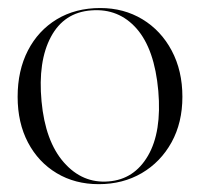

<svg xmlns="http://www.w3.org/2000/svg" viewBox="-20 -460 510 490"><path d="M236 -439.5Q296 -439.5 343.5 -410.8Q391 -382 418.2 -330.8Q445.5 -279.5 445.5 -213Q445.5 -147 417.8 -96.8Q390 -46.5 341.8 -18.2Q293.5 10 232 10Q171.5 10 124.8 -18Q78 -46 51.5 -96.2Q25 -146.5 25 -213Q25 -280 51.2 -331Q77.5 -382 125 -410.8Q172.5 -439.5 236 -439.5ZM257 3Q322.5 -2 357.8 -62.8Q393 -123.5 384 -228Q374.5 -334.5 328.8 -386.8Q283 -439 213 -433.5Q143.5 -428.5 110 -366Q76.5 -303.5 86 -201.5Q95.5 -99.5 143 -45.5Q190.5 8.5 257 3Z"/></svg>

Font: Fraunces 144pt Light
Style: Regular
Weight: 300
Version: Version 1.000;[b76b70a41]